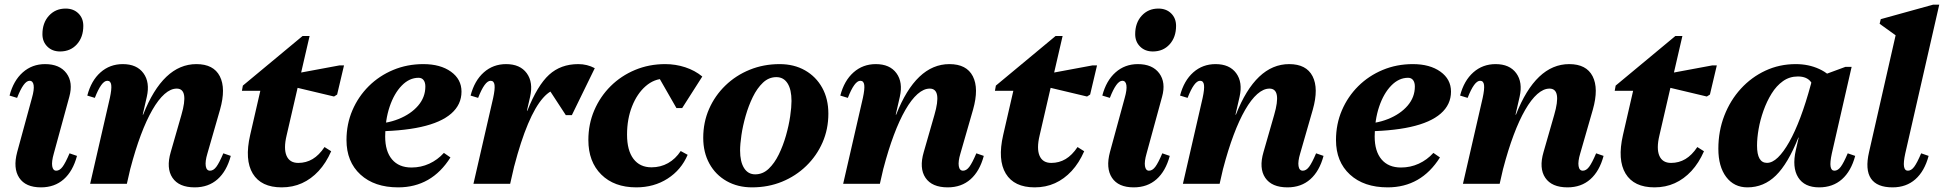

<svg xmlns="http://www.w3.org/2000/svg" viewBox="-20 -785 8302 820"><path d="M154.8 15.2Q89.2 15.2 62.1 -25.7Q35 -66.6 53.4 -135.6L116.4 -366.6Q126.6 -402.2 123.7 -421.1Q120.8 -440 106.2 -440Q81.4 -440 53 -367L20.8 -376.8Q37.4 -440.6 77.3 -475.9Q117.2 -511.2 172.4 -511.2Q234.8 -511.2 263.9 -472.1Q293 -433 276 -371.6L209.8 -129.4Q199.8 -94.6 203 -75.3Q206.2 -56 220.2 -56Q234.6 -56 247 -72.4Q259.4 -88.8 277 -130.2L308.8 -119.2Q291.4 -54 252.3 -19.4Q213.2 15.2 154.8 15.2ZM236.5 -565.2Q203.2 -565.2 182.2 -586.1Q161.2 -606.9 161.2 -638.9Q161.2 -687.6 189.1 -718Q217 -748.4 260.3 -748.4Q293.8 -748.4 314.8 -727.8Q335.8 -707.2 335.8 -674.5Q335.8 -626.2 308.3 -595.7Q280.8 -565.2 236.5 -565.2Z M811.6 15.2Q744.2 15.2 716.6 -25.7Q689 -66.6 709.2 -135.6L754.6 -293.6Q787.6 -406.6 734.8 -406.6Q709 -406.6 682.7 -383.4Q656.4 -360.2 630.8 -315.8Q605.2 -271.4 581.5 -208.2Q557.8 -145 537 -65.6H483.8L497.6 -295.4H591.4Q676.4 -511.2 818.8 -511.2Q892.2 -511.2 918.8 -459.3Q945.4 -407.4 919.8 -317L865.8 -129.4Q855.6 -95.4 858.8 -75.7Q862 -56 877 -56Q891.4 -56 903.8 -72.4Q916.2 -88.8 933.8 -130.2L965.6 -119.2Q948.2 -54 909.1 -19.4Q870 15.2 811.6 15.2ZM365 0 449.2 -366.6Q457.4 -404.2 455.1 -422.1Q452.8 -440 438.2 -440Q413.4 -440 385 -367L352.8 -376.8Q369.4 -440.6 409.3 -475.9Q449.2 -511.2 504.4 -511.2Q564.2 -511.2 592.6 -472.4Q621 -433.6 607 -371.6L521.8 0Z M1183 15.2Q1095.2 15.2 1059.6 -43.5Q1024 -102.2 1048.4 -208.4L1104.8 -453.8L1135.6 -397.2H1013.2L1017.2 -419.4L1272.2 -631.2H1302.2L1204 -206.4Q1190.6 -150.4 1203.8 -119.8Q1217 -89.2 1253.8 -89.2Q1287.4 -89.2 1315.1 -105.7Q1342.8 -122.2 1366 -157L1394.4 -139Q1372.4 -88.8 1340.7 -54.6Q1309 -20.4 1269.6 -2.6Q1230.2 15.2 1183 15.2ZM1406.6 -372.8 1193 -423.6 1204.4 -463.8 1429.2 -505.6H1449.2L1419.8 -381.2Z M1680.4 15.2Q1579 15.2 1519.4 -39.5Q1459.8 -94.2 1459.8 -187Q1459.8 -255 1485 -313.8Q1510.2 -372.6 1554.9 -417Q1599.6 -461.4 1659.3 -486.3Q1719 -511.2 1788 -511.2Q1860.8 -511.2 1905.9 -478.9Q1951 -446.6 1951 -393.8Q1951 -338.4 1907.3 -300.1Q1863.6 -261.8 1777.9 -242.8Q1692.2 -223.8 1564.6 -223.8V-255.6Q1629.6 -255.6 1682.2 -276.7Q1734.8 -297.8 1765.7 -333.8Q1796.6 -369.8 1796.6 -415.4Q1796.6 -433 1789 -442.9Q1781.4 -452.8 1767.8 -452.8Q1728.2 -452.8 1695.7 -419.4Q1663.2 -386 1644.1 -329.4Q1625 -272.8 1625 -202Q1625 -138.8 1654.3 -104.2Q1683.6 -69.6 1737.4 -69.6Q1777.8 -69.6 1813.3 -85.9Q1848.8 -102.2 1875.8 -132L1903.8 -112.6Q1823.4 15.2 1680.4 15.2Z M2123.2 -76 2138.4 -312H2232.2Q2275.2 -420.2 2325 -465.7Q2374.8 -511.2 2449.8 -511.2Q2487.8 -511.2 2520.2 -493.8L2422.4 -293.4H2396.4L2311 -424.2H2366.6V-404.6Q2332.8 -404.6 2299.4 -366.9Q2266 -329.2 2235.1 -255.9Q2204.2 -182.6 2176.4 -76ZM2002 0 2086.2 -366.6Q2094.4 -404.2 2092.1 -422.1Q2089.8 -440 2075.2 -440Q2050.4 -440 2022 -367L1989.8 -376.8Q2006.4 -440.6 2046.3 -475.9Q2086.2 -511.2 2141.4 -511.2Q2201.2 -511.2 2229.6 -472.4Q2258 -433.6 2244 -371.6L2158.8 0Z M2697.4 15.2Q2603.2 15.2 2548 -39.5Q2492.8 -94.2 2492.8 -187Q2492.8 -255 2518 -313.8Q2543.2 -372.6 2587.9 -417Q2632.6 -461.4 2692.3 -486.3Q2752 -511.2 2821 -511.2Q2865.4 -511.2 2906.6 -497.7Q2947.8 -484.2 2979.4 -458.2L2893.4 -323.4H2869L2781.2 -476.6H2910.4V-402.4Q2903.8 -416.4 2886.5 -426.8Q2869.2 -437.2 2850.4 -443Q2831.6 -448.8 2818.4 -448.8Q2774 -448.8 2737.5 -417Q2701 -385.2 2679.5 -331Q2658 -276.8 2658 -210Q2658 -142.8 2685.3 -106.6Q2712.6 -70.4 2762.4 -70.4Q2801.2 -70.4 2833.1 -88.3Q2865 -106.2 2887.2 -140L2916.8 -123.8Q2889.4 -59.4 2831.2 -22.1Q2773 15.2 2697.4 15.2Z M3191.8 15.2Q3130.6 15.2 3083.3 -11.6Q3036 -38.4 3009.7 -86.2Q2983.4 -134 2983.4 -196.4Q2983.4 -262.8 3008.3 -319.6Q3033.2 -376.4 3077.9 -419.7Q3122.6 -463 3181.9 -487.1Q3241.2 -511.2 3309.4 -511.2Q3371.4 -511.2 3418.3 -484.4Q3465.2 -457.6 3491.5 -410.2Q3517.8 -362.8 3517.8 -299.6Q3517.8 -233.4 3492.9 -176.5Q3468 -119.6 3423.3 -76.3Q3378.6 -33 3319.7 -8.9Q3260.8 15.2 3191.8 15.2ZM3205.4 -40.4Q3237.8 -40.4 3262.8 -64.1Q3287.8 -87.8 3306.1 -125.3Q3324.4 -162.8 3336.7 -205.9Q3349 -249 3354.7 -288.2Q3360.4 -327.4 3360.4 -353.8Q3360.4 -402.6 3343.5 -429.1Q3326.6 -455.6 3295.8 -455.6Q3263.4 -455.6 3238.4 -431.9Q3213.4 -408.2 3195.1 -370.7Q3176.8 -333.2 3164.5 -290.1Q3152.2 -247 3146.5 -207.9Q3140.8 -168.8 3140.8 -142.2Q3140.8 -94.4 3157.7 -67.4Q3174.6 -40.4 3205.4 -40.4Z M4027.6 15.2Q3960.2 15.2 3932.6 -25.7Q3905 -66.6 3925.2 -135.6L3970.6 -293.6Q4003.6 -406.6 3950.8 -406.6Q3925 -406.6 3898.7 -383.4Q3872.4 -360.2 3846.8 -315.8Q3821.2 -271.4 3797.5 -208.2Q3773.8 -145 3753 -65.6H3699.8L3713.6 -295.4H3807.4Q3892.4 -511.2 4034.8 -511.2Q4108.2 -511.2 4134.8 -459.3Q4161.4 -407.4 4135.8 -317L4081.8 -129.4Q4071.6 -95.4 4074.8 -75.7Q4078 -56 4093 -56Q4107.4 -56 4119.8 -72.4Q4132.2 -88.8 4149.8 -130.2L4181.6 -119.2Q4164.2 -54 4125.1 -19.4Q4086 15.2 4027.6 15.2ZM3581 0 3665.2 -366.6Q3673.4 -404.2 3671.1 -422.1Q3668.8 -440 3654.2 -440Q3629.4 -440 3601 -367L3568.8 -376.8Q3585.4 -440.6 3625.3 -475.9Q3665.2 -511.2 3720.4 -511.2Q3780.2 -511.2 3808.6 -472.4Q3837 -433.6 3823 -371.6L3737.8 0Z M4399 15.2Q4311.2 15.2 4275.6 -43.5Q4240 -102.2 4264.4 -208.4L4320.8 -453.8L4351.6 -397.2H4229.2L4233.2 -419.4L4488.2 -631.2H4518.2L4420 -206.4Q4406.6 -150.4 4419.8 -119.8Q4433 -89.2 4469.8 -89.2Q4503.4 -89.2 4531.1 -105.7Q4558.8 -122.2 4582 -157L4610.4 -139Q4588.4 -88.8 4556.7 -54.6Q4525 -20.4 4485.6 -2.6Q4446.2 15.2 4399 15.2ZM4622.6 -372.8 4409 -423.6 4420.4 -463.8 4645.2 -505.6H4665.2L4635.8 -381.2Z M4821.8 15.2Q4756.2 15.2 4729.1 -25.7Q4702 -66.6 4720.4 -135.6L4783.4 -366.6Q4793.6 -402.2 4790.7 -421.1Q4787.8 -440 4773.2 -440Q4748.4 -440 4720 -367L4687.8 -376.8Q4704.4 -440.6 4744.3 -475.9Q4784.2 -511.2 4839.4 -511.2Q4901.8 -511.2 4930.9 -472.1Q4960 -433 4943 -371.6L4876.8 -129.4Q4866.8 -94.6 4870 -75.3Q4873.2 -56 4887.2 -56Q4901.6 -56 4914 -72.4Q4926.4 -88.8 4944 -130.2L4975.8 -119.2Q4958.4 -54 4919.3 -19.4Q4880.2 15.2 4821.8 15.2ZM4903.5 -565.2Q4870.2 -565.2 4849.2 -586.1Q4828.2 -606.9 4828.2 -638.9Q4828.2 -687.6 4856.1 -718Q4884 -748.4 4927.3 -748.4Q4960.8 -748.4 4981.8 -727.8Q5002.8 -707.2 5002.8 -674.5Q5002.8 -626.2 4975.3 -595.7Q4947.8 -565.2 4903.5 -565.2Z M5478.6 15.2Q5411.2 15.2 5383.6 -25.7Q5356 -66.6 5376.2 -135.6L5421.6 -293.6Q5454.6 -406.6 5401.8 -406.6Q5376 -406.6 5349.7 -383.4Q5323.4 -360.2 5297.8 -315.8Q5272.2 -271.4 5248.5 -208.2Q5224.8 -145 5204 -65.6H5150.8L5164.6 -295.4H5258.4Q5343.4 -511.2 5485.8 -511.2Q5559.2 -511.2 5585.8 -459.3Q5612.4 -407.4 5586.8 -317L5532.8 -129.4Q5522.6 -95.4 5525.8 -75.7Q5529 -56 5544 -56Q5558.4 -56 5570.8 -72.4Q5583.2 -88.8 5600.8 -130.2L5632.6 -119.2Q5615.2 -54 5576.1 -19.4Q5537 15.2 5478.6 15.2ZM5032 0 5116.2 -366.6Q5124.4 -404.2 5122.1 -422.1Q5119.8 -440 5105.2 -440Q5080.4 -440 5052 -367L5019.8 -376.8Q5036.4 -440.6 5076.3 -475.9Q5116.2 -511.2 5171.4 -511.2Q5231.2 -511.2 5259.6 -472.4Q5288 -433.6 5274 -371.6L5188.8 0Z M5906.4 15.2Q5805 15.2 5745.4 -39.5Q5685.8 -94.2 5685.8 -187Q5685.8 -255 5711 -313.8Q5736.2 -372.6 5780.9 -417Q5825.6 -461.4 5885.3 -486.3Q5945 -511.2 6014 -511.2Q6086.8 -511.2 6131.9 -478.9Q6177 -446.6 6177 -393.8Q6177 -338.4 6133.3 -300.1Q6089.6 -261.8 6003.9 -242.8Q5918.2 -223.8 5790.6 -223.8V-255.6Q5855.6 -255.6 5908.2 -276.7Q5960.8 -297.8 5991.7 -333.8Q6022.6 -369.8 6022.6 -415.4Q6022.6 -433 6015 -442.9Q6007.4 -452.8 5993.8 -452.8Q5954.2 -452.8 5921.7 -419.4Q5889.2 -386 5870.1 -329.4Q5851 -272.8 5851 -202Q5851 -138.8 5880.3 -104.2Q5909.6 -69.6 5963.4 -69.6Q6003.8 -69.6 6039.3 -85.9Q6074.8 -102.2 6101.8 -132L6129.8 -112.6Q6049.4 15.2 5906.4 15.2Z M6674.6 15.2Q6607.2 15.2 6579.6 -25.7Q6552 -66.6 6572.2 -135.6L6617.6 -293.6Q6650.6 -406.6 6597.8 -406.6Q6572 -406.6 6545.7 -383.4Q6519.4 -360.2 6493.8 -315.8Q6468.2 -271.4 6444.5 -208.2Q6420.8 -145 6400 -65.6H6346.8L6360.6 -295.4H6454.4Q6539.4 -511.2 6681.8 -511.2Q6755.2 -511.2 6781.8 -459.3Q6808.4 -407.4 6782.8 -317L6728.8 -129.4Q6718.6 -95.4 6721.8 -75.7Q6725 -56 6740 -56Q6754.4 -56 6766.8 -72.4Q6779.2 -88.8 6796.8 -130.2L6828.6 -119.2Q6811.2 -54 6772.1 -19.4Q6733 15.2 6674.6 15.2ZM6228 0 6312.2 -366.6Q6320.4 -404.2 6318.1 -422.1Q6315.8 -440 6301.2 -440Q6276.4 -440 6248 -367L6215.8 -376.8Q6232.4 -440.6 6272.3 -475.9Q6312.2 -511.2 6367.4 -511.2Q6427.2 -511.2 6455.6 -472.4Q6484 -433.6 6470 -371.6L6384.8 0Z M7046 15.2Q6958.2 15.2 6922.6 -43.5Q6887 -102.2 6911.4 -208.4L6967.8 -453.8L6998.6 -397.2H6876.2L6880.2 -419.4L7135.2 -631.2H7165.2L7067 -206.4Q7053.6 -150.4 7066.8 -119.8Q7080 -89.2 7116.8 -89.2Q7150.4 -89.2 7178.1 -105.7Q7205.8 -122.2 7229 -157L7257.4 -139Q7235.4 -88.8 7203.7 -54.6Q7172 -20.4 7132.6 -2.6Q7093.2 15.2 7046 15.2ZM7269.6 -372.8 7056 -423.6 7067.4 -463.8 7292.2 -505.6H7312.2L7282.8 -381.2Z M7443 15.2Q7385.8 15.2 7352.3 -29.2Q7318.8 -73.6 7318.8 -149.6Q7318.8 -225.4 7344.3 -291.1Q7369.8 -356.8 7414.9 -406.1Q7460 -455.4 7519.9 -483.3Q7579.8 -511.2 7649.4 -511.2Q7704.4 -511.2 7749.5 -490.4Q7794.6 -469.6 7818.4 -432.8L7731.8 -358.4Q7731.8 -410.6 7714.5 -434.5Q7697.2 -458.4 7658.4 -458.4Q7622.8 -458.4 7594.8 -438.5Q7566.8 -418.6 7546.2 -385.3Q7525.6 -352 7511.6 -312.6Q7497.6 -273.2 7490.8 -234.3Q7484 -195.4 7484 -163.2Q7484 -89.4 7526.4 -89.4Q7549.4 -89.4 7573.3 -112.5Q7597.2 -135.6 7621.6 -178.8Q7646 -222 7669.3 -283.9Q7692.6 -345.8 7713.8 -424.2L7769.4 -396.2L7759.2 -197.2H7660.4Q7616.2 -86 7564.5 -35.4Q7512.8 15.2 7443 15.2ZM7749.2 15.2Q7686.4 15.2 7659.7 -27.4Q7633 -70 7649.6 -143.6L7722.6 -461.8H7759.4L7861.4 -499.4H7888L7803.4 -129.4Q7795.2 -91.8 7798.1 -73.9Q7801 -56 7814.6 -56Q7829 -56 7841.4 -72.4Q7853.8 -88.8 7871.4 -130.2L7903.2 -119.2Q7885.8 -54 7846.7 -19.4Q7807.6 15.2 7749.2 15.2Z M8062.8 15.2Q7996 15.2 7970.5 -22.6Q7945 -60.4 7962.4 -135.6L8090 -696.4L8110.8 -609.2L8007.6 -683.4L8012.4 -703.2L8235.6 -765H8262.2L8117 -129.4Q8108.8 -91.8 8111.7 -73.9Q8114.6 -56 8128.2 -56Q8142.6 -56 8155 -72.4Q8167.4 -88.8 8185 -130.2L8216.8 -119.2Q8199.4 -54 8160.3 -19.4Q8121.2 15.2 8062.8 15.2Z"/></svg>

Font: Platypi Light
Style: Italic
Weight: 300
Italic angle: -13°
Designer: David Sargent
Foundry: Bolt Cutter Type
Version: Version 1.200